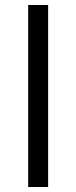

<svg xmlns="http://www.w3.org/2000/svg" viewBox="-20 -750 306 770"><path d="M93 0V-730H173V0Z"/></svg>

Font: M PLUS 2
Style: Regular
Weight: 400
Designer: Coji Morishita
Foundry: UNDERFOREST DESIGN
Version: Version 1.001